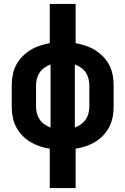

<svg xmlns="http://www.w3.org/2000/svg" viewBox="-20 -755 640 980"><path d="M234 205V4Q208 0 182.5 -8.5Q157 -17 134 -31Q111 -45 92.5 -64.5Q74 -84 62 -107.5Q50 -131 45 -157.5Q40 -184 40 -210V-320Q40 -346 45 -372.5Q50 -399 62 -422.5Q74 -446 93 -465.5Q112 -485 134.5 -499Q157 -513 182.5 -521.5Q208 -530 234 -535V-735H366V-535Q392 -530 417.5 -521.5Q443 -513 465.5 -499Q488 -485 507 -465.5Q526 -446 538 -422.5Q550 -399 555 -372.5Q560 -346 560 -320V-210Q560 -184 555 -157.5Q550 -131 538 -107.5Q526 -84 507.5 -64.5Q489 -45 466 -31Q443 -17 417.5 -8.5Q392 0 366 4V205ZM238 -104V-426Q222 -420 207.5 -410Q193 -400 183 -385.5Q173 -371 168.5 -354Q164 -337 164 -320V-210Q164 -193 168.5 -176Q173 -159 183 -144.5Q193 -130 207.5 -120Q222 -110 238 -104ZM362 -104Q378 -110 392.5 -120Q407 -130 417 -144.5Q427 -159 431.5 -176Q436 -193 436 -210V-320Q436 -337 431.5 -354Q427 -371 417.5 -385.5Q408 -400 393 -410Q378 -420 362 -426Z"/></svg>

Font: Iosevka Slab XBdEx
Style: Regular
Weight: 800
Width: 7
Monospace: yes
Designer: Belleve Invis
Foundry: Belleve Invis
Version: Version 11.1.0; ttfautohint (v1.8.3)